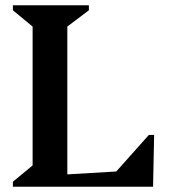

<svg xmlns="http://www.w3.org/2000/svg" viewBox="-20 -710 646 730"><path d="M29 0V-19L104 -81V-609L29 -671V-690H318V-671L236 -609V-47L422 -58L546 -197H566L562 0Z"/></svg>

Font: Platypi Medium
Style: Regular
Weight: 500
Designer: David Sargent
Foundry: Bolt Cutter Type
Version: Version 1.200; ttfautohint (v1.8.4.7-5d5b)